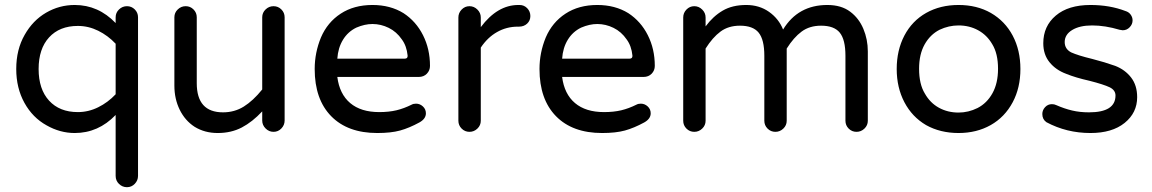

<svg xmlns="http://www.w3.org/2000/svg" viewBox="-20 -529 4675 779"><path d="M449.2 184.6V-62.5Q378.9 10.7 283.2 10.7Q223.6 10.7 168.9 -20.5Q112.3 -51.8 79.1 -111.8Q45.9 -171.9 45.9 -249Q45.9 -328.1 80.1 -387.7Q113.3 -446.3 167 -477.5Q220.7 -508.8 283.2 -508.8Q378.9 -508.8 449.2 -435.5V-459Q449.2 -477.5 462.9 -490.7Q476.6 -503.9 495.1 -503.9Q513.7 -503.9 526.9 -490.7Q540 -477.5 540 -459V184.6Q540 203.1 526.9 216.8Q513.7 230.5 495.1 230.5Q476.6 230.5 462.9 217.3Q449.2 204.1 449.2 184.6ZM295.9 -74.2Q338.9 -74.2 378.4 -93.8Q418 -113.3 449.2 -146.5V-351.6Q418 -384.8 378.4 -404.3Q338.9 -423.8 295.9 -423.8Q221.7 -423.8 179.2 -377.4Q136.7 -331.1 136.7 -249Q136.7 -167 179.2 -120.6Q221.7 -74.2 295.9 -74.2Z M769.5 -14.6Q730.5 -40 709 -84Q687.5 -127.9 687.5 -181.6V-459Q687.5 -477.5 701.2 -490.7Q714.8 -503.9 733.4 -503.9Q752 -503.9 765.1 -490.7Q778.3 -477.5 778.3 -459V-191.4Q778.3 -73.2 884.8 -73.2Q931.6 -73.2 969.2 -96.7Q1006.8 -120.1 1043.9 -166V-459Q1043.9 -477.5 1057.6 -490.7Q1071.3 -503.9 1089.8 -503.9Q1108.4 -503.9 1121.6 -490.7Q1134.8 -477.5 1134.8 -459V-40Q1134.8 -21.5 1121.6 -7.8Q1108.4 5.9 1089.8 5.9Q1071.3 5.9 1057.6 -7.8Q1043.9 -21.5 1043.9 -40V-77.1Q1003.9 -34.2 960.9 -11.7Q918 10.7 863.3 10.7Q810.5 10.7 769.5 -14.6Z M1256.8 -249Q1256.8 -315.4 1282.2 -377Q1308.6 -438.5 1362.3 -473.6Q1416 -508.8 1491.2 -508.8Q1563.5 -508.8 1617.2 -475.6Q1668 -442.4 1696.3 -386.2Q1724.6 -330.1 1724.6 -261.7Q1724.6 -243.2 1711.9 -230Q1699.2 -216.8 1678.7 -216.8H1348.6Q1357.4 -147.5 1400.9 -110.8Q1444.3 -74.2 1518.6 -74.2Q1557.6 -74.2 1588.4 -81.5Q1619.1 -88.9 1650.4 -104.5Q1657.2 -108.4 1668 -108.4Q1683.6 -108.4 1695.8 -97.2Q1708 -85.9 1708 -69.3Q1708 -46.9 1681.6 -32.2Q1640.6 -9.8 1603.5 0.5Q1566.4 10.7 1510.7 10.7Q1390.6 10.7 1323.7 -57.6Q1256.8 -126 1256.8 -249ZM1622.1 -291Q1634.8 -291 1633.8 -303.7Q1629.9 -342.8 1610.4 -369.1Q1588.9 -400.4 1557.1 -416Q1525.4 -431.6 1491.2 -431.6Q1460 -431.6 1425.8 -417Q1391.6 -400.4 1371.6 -367.7Q1351.6 -335 1348.6 -291Z M1839.8 -39.1V-458Q1839.8 -476.6 1853 -490.2Q1866.2 -503.9 1884.8 -503.9Q1903.3 -503.9 1917 -490.2Q1930.7 -476.6 1930.7 -458V-418.9Q1998 -508.8 2083 -508.8H2087.9Q2106.4 -508.8 2119.1 -495.6Q2131.8 -482.4 2131.8 -463.9Q2131.8 -445.3 2118.7 -433.1Q2105.5 -420.9 2085.9 -420.9H2081.1Q2035.2 -420.9 1996.6 -398.9Q1958 -377 1930.7 -335.9V-39.1Q1930.7 -20.5 1917 -7.3Q1903.3 5.9 1884.8 5.9Q1866.2 5.9 1853 -7.3Q1839.8 -20.5 1839.8 -39.1Z M2168.9 -249Q2168.9 -315.4 2194.3 -377Q2220.7 -438.5 2274.4 -473.6Q2328.1 -508.8 2403.3 -508.8Q2475.6 -508.8 2529.3 -475.6Q2580.1 -442.4 2608.4 -386.2Q2636.7 -330.1 2636.7 -261.7Q2636.7 -243.2 2624 -230Q2611.3 -216.8 2590.8 -216.8H2260.7Q2269.5 -147.5 2313 -110.8Q2356.4 -74.2 2430.7 -74.2Q2469.7 -74.2 2500.5 -81.5Q2531.2 -88.9 2562.5 -104.5Q2569.3 -108.4 2580.1 -108.4Q2595.7 -108.4 2607.9 -97.2Q2620.1 -85.9 2620.1 -69.3Q2620.1 -46.9 2593.8 -32.2Q2552.7 -9.8 2515.6 0.5Q2478.5 10.7 2422.9 10.7Q2302.7 10.7 2235.8 -57.6Q2168.9 -126 2168.9 -249ZM2534.2 -291Q2546.9 -291 2545.9 -303.7Q2542 -342.8 2522.5 -369.1Q2501 -400.4 2469.2 -416Q2437.5 -431.6 2403.3 -431.6Q2372.1 -431.6 2337.9 -417Q2303.7 -400.4 2283.7 -367.7Q2263.7 -335 2260.7 -291Z M2752 -39.1V-458Q2752 -476.6 2765.1 -490.2Q2778.3 -503.9 2796.9 -503.9Q2815.4 -503.9 2829.1 -490.2Q2842.8 -476.6 2842.8 -458V-421.9Q2873 -462.9 2912.1 -485.8Q2951.2 -508.8 3007.8 -508.8Q3060.5 -508.8 3100.1 -481Q3139.6 -453.1 3157.2 -409.2Q3217.8 -508.8 3336.9 -508.8Q3393.6 -508.8 3429.7 -481.4Q3464.8 -455.1 3482.9 -412.1Q3501 -369.1 3501 -320.3V-39.1Q3501 -20.5 3487.3 -7.3Q3473.6 5.9 3455.1 5.9Q3436.5 5.9 3423.3 -7.3Q3410.2 -20.5 3410.2 -39.1V-302.7Q3410.2 -368.2 3387.2 -396.5Q3364.3 -424.8 3311.5 -424.8Q3264.6 -424.8 3232.4 -400.9Q3200.2 -377 3171.9 -332V-39.1Q3171.9 -20.5 3158.2 -7.3Q3144.5 5.9 3126 5.9Q3107.4 5.9 3094.2 -7.3Q3081.1 -20.5 3081.1 -39.1V-302.7Q3081.1 -368.2 3058.1 -396.5Q3035.2 -424.8 2982.4 -424.8Q2935.5 -424.8 2903.3 -400.9Q2871.1 -377 2842.8 -332V-39.1Q2842.8 -20.5 2829.1 -7.3Q2815.4 5.9 2796.9 5.9Q2778.3 5.9 2765.1 -7.3Q2752 -20.5 2752 -39.1Z M3737.3 -21.5Q3680.7 -54.7 3649.4 -114.3Q3618.2 -173.8 3618.2 -249Q3618.2 -325.2 3649.4 -384.8Q3680.7 -444.3 3737.8 -476.6Q3794.9 -508.8 3869.1 -508.8Q3943.4 -508.8 4000 -476.6Q4057.6 -443.4 4088.9 -384.3Q4120.1 -325.2 4120.1 -249Q4120.1 -172.9 4088.9 -114.3Q4056.6 -53.7 3999.5 -21.5Q3942.4 10.7 3869.1 10.7Q3794.9 10.7 3737.3 -21.5ZM3732.4 -149.4Q3753.9 -111.3 3789.6 -91.8Q3825.2 -72.3 3869.1 -72.3Q3909.2 -72.3 3946.3 -90.8Q3984.4 -110.4 4006.8 -150.9Q4029.3 -191.4 4029.3 -250Q4029.3 -311.5 4005.9 -349.6Q3984.4 -386.7 3948.7 -406.2Q3913.1 -425.8 3869.1 -425.8Q3829.1 -425.8 3792 -408.2Q3753.9 -388.7 3731.4 -348.6Q3709 -308.6 3709 -250Q3709 -187.5 3732.4 -149.4Z M4225.6 -33.2Q4209 -44.9 4209 -66.4Q4209 -82 4220.2 -94.2Q4231.4 -106.4 4248 -106.4Q4257.8 -106.4 4265.6 -102.5Q4298.8 -87.9 4330.1 -80.6Q4361.3 -73.2 4398.4 -73.2Q4505.9 -73.2 4505.9 -141.6Q4505.9 -163.1 4482.4 -174.8Q4458 -186.5 4400.4 -201.2Q4343.8 -213.9 4305.7 -229.5Q4263.7 -245.1 4238.3 -276.4Q4212.9 -307.6 4212.9 -353.5Q4212.9 -422.9 4263.7 -465.8Q4314.5 -508.8 4404.3 -508.8Q4482.4 -508.8 4545.9 -484.4Q4559.6 -480.5 4567.4 -469.7Q4575.2 -459 4575.2 -446.3Q4575.2 -430.7 4563.5 -418.5Q4551.8 -406.2 4535.2 -406.2L4522.5 -408.2Q4463.9 -425.8 4411.1 -425.8Q4360.4 -425.8 4330.1 -407.2Q4299.8 -388.7 4299.8 -358.4Q4299.8 -330.1 4326.2 -316.4Q4354.5 -303.7 4411.1 -290Q4463.9 -276.4 4504.9 -261.7Q4544.9 -246.1 4569.3 -214.4Q4593.8 -182.6 4593.8 -134.8Q4593.8 -71.3 4543 -30.3Q4492.2 10.7 4404.3 10.7Q4307.6 10.7 4225.6 -33.2Z"/></svg>

Font: jf-openhuninn-2.0
Style: Regular
Weight: 400
Designer: [Kosugi Maru]
Designed by MOTOYA      

[Varela Round]
Joe Prince (Latin component); Avraham Cornfeld (Hebrew component)
Foundry: justfont CO.,LTD.
Version: 2.0